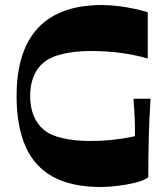

<svg xmlns="http://www.w3.org/2000/svg" viewBox="-20 -732 664 764"><path d="M380 12Q264 12 190 -29Q116 -70 81 -150.5Q46 -231 46 -350Q46 -470 84 -550.5Q122 -631 197.5 -671.5Q273 -712 385 -712Q418 -712 452.5 -707.5Q487 -703 517.5 -696.5Q548 -690 568 -683V-499Q530 -511 471 -520Q412 -529 340 -529Q278 -529 228 -517Q178 -505 150 -480Q126 -459 113 -426Q100 -393 100 -350Q100 -307 113.5 -272.5Q127 -238 154 -216Q181 -193 230 -182Q279 -171 340 -171Q378 -171 411 -174Q444 -177 471.5 -181.5Q499 -186 517 -190Q517 -209 517 -226Q517 -243 516 -260.5Q515 -278 514 -297Q513 -316 511 -339H579Q576 -294 574.5 -256Q573 -218 572 -182Q571 -146 570.5 -108.5Q570 -71 570 -26Q551 -13 518 -5Q485 3 449 7.5Q413 12 380 12Z"/></svg>

Font: Ojuju
Style: Bold
Weight: 700
Designer: Chisaokwu Joboson, Mirko Velimirovic
Foundry: Udi Foundry
Version: Version 1.000